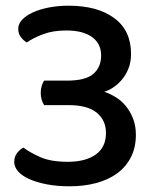

<svg xmlns="http://www.w3.org/2000/svg" viewBox="-20 -642 549 674"><path d="M440 -453Q440 -424 431 -401.5Q422 -379 408 -362.5Q394 -346 377.5 -335Q361 -324 346 -320Q366 -313 386 -301Q406 -289 421.5 -270Q437 -251 447 -226Q457 -201 457 -169Q457 -125 440 -91Q423 -57 392 -34Q361 -11 318 0.5Q275 12 224 12Q180 12 144 5Q108 -2 82.5 -13.5Q57 -25 43.5 -40.5Q30 -56 30 -73Q30 -91 39 -103.5Q48 -116 62 -124Q86 -106 122.5 -90Q159 -74 218 -74Q280 -74 316 -99.5Q352 -125 352 -175Q352 -220 319.5 -246.5Q287 -273 221 -273H135Q130 -280 126.5 -291.5Q123 -303 123 -316Q123 -330 126.5 -341Q130 -352 135 -359H216Q280 -359 307.5 -382.5Q335 -406 335 -447Q335 -489 303 -512Q271 -535 213 -535Q166 -535 131.5 -522Q97 -509 74 -493Q62 -500 53 -512Q44 -524 44 -541Q44 -558 57.5 -572.5Q71 -587 94.5 -598Q118 -609 150.5 -615.5Q183 -622 221 -622Q322 -622 381 -578.5Q440 -535 440 -453Z"/></svg>

Font: Baloo 2 Latin Medium
Style: Regular
Weight: 500
Designer: Sarang Kulkarni and Ek Type
Foundry: Ek Type
Version: Version 1.001